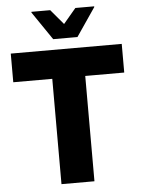

<svg xmlns="http://www.w3.org/2000/svg" viewBox="-61 -980 754 1028"><g transform="rotate(-5 316.0 -466.5)"><path d="M17.6 -720H614V-566H404.4V0H227.2V-566H17.6ZM250.6 -777.2 147 -929.2V-933.2H248.2L315.8 -853L383.4 -933.2H484.6V-929.2L381 -777.2Z"/></g></svg>

Font: Kufam
Style: Regular
Weight: 400
Designer: Wael Morcos, Artur Schmal
Foundry: Original Type
Version: Version 1.301; ttfautohint (v1.8.3)